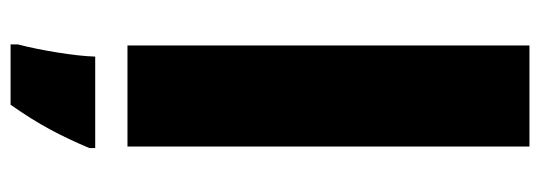

<svg xmlns="http://www.w3.org/2000/svg" viewBox="-349 -451 1021 363"><g transform="rotate(90 161.5 -269.5)"><path d="M257 0V-760H66V0ZM260 72V61H87C86 99 75 165 64 207V221H178C216 167 237 126 260 72Z"/></g></svg>

Font: Noto Sans Sinhala Black
Style: Regular
Weight: 900
Designer: Jelle Bosma - Monotype Design Team
Foundry: Monotype Imaging Inc.
Version: Version 2.006